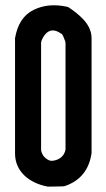

<svg xmlns="http://www.w3.org/2000/svg" viewBox="-20 -693 396 715"><path d="M221 0C278 -19 312 -60 321 -123V-551C321 -580 306 -604 291 -620C276 -636 258 -651 235 -666C234 -666 230 -668 229 -668C182 -678 141 -674 105 -656C68 -638 45 -603 36 -551C35 -551 36 -549 36 -549V-121C36 -55 88 -11 158 2H161C192 2 192 1 214 1C215 1 220 0 221 0ZM223 -539C223 -538 224 -533 224 -532V-136C219 -110 199 -96 173 -94C171 -94 164 -95 163 -96C147 -103 137 -115 133 -133V-532C133 -533 134 -539 134 -540C144 -566 167 -597 207 -568C214 -568 219 -547 223 -539Z"/></svg>

Font: DIN Rundschrift
Style: Eng
Weight: 400
Width: 3
Version: Version 1.027